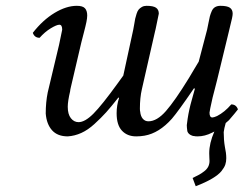

<svg xmlns="http://www.w3.org/2000/svg" viewBox="-20 -459 838 660"><path d="M244.1 -439Q264.6 -439 272.2 -430.4Q279.8 -421.9 279.8 -405.8Q279.8 -397 277.1 -383.5Q274.4 -370.1 267.8 -345Q261.2 -319.8 259.8 -314L223.1 -157.2Q221.2 -149.4 221.2 -146Q212.9 -110.8 212.9 -91.8Q212.9 -66.4 223.6 -52.7Q234.4 -39.1 250 -39.1Q272 -39.1 301 -68.1Q330.1 -97.2 384.8 -172.9Q387.2 -175.8 393.6 -185.1Q399.9 -194.3 403.8 -199.2L438 -356.9Q439.5 -363.3 441.4 -375.7Q443.4 -388.2 444.8 -395Q446.3 -401.9 449.5 -411.6Q452.6 -421.4 456.8 -426.3Q460.9 -431.2 467.8 -435.1Q474.6 -439 483.9 -439Q506.8 -439 516.4 -432.4Q525.9 -425.8 525.9 -412.1Q525.9 -409.7 515.1 -359.9Q514.6 -358.4 514.2 -356Q513.7 -353.5 513.2 -352.1L467.8 -152.8Q460.9 -123 460.9 -85.9Q460.9 -78.1 461.9 -75.2Q463.4 -59.6 470.9 -50.8Q478.5 -42 490.2 -42Q519.5 -42 550.5 -77.4Q581.5 -112.8 628.9 -189.9Q634.8 -199.7 646.2 -219Q657.7 -238.3 663.1 -247.1L691.9 -356.9Q693.8 -364.7 696.5 -379.6Q699.2 -394.5 701.4 -402.8Q703.6 -411.1 707.8 -420.7Q711.9 -430.2 719.5 -434.6Q727.1 -439 737.8 -439Q760.7 -439 770.3 -432.4Q779.8 -425.8 779.8 -412.1Q779.8 -406.7 777.6 -396.2Q775.4 -385.7 771.7 -371.6Q768.1 -357.4 767.1 -352.1L726.1 -183.1Q723.6 -172.9 718.5 -153.3Q713.4 -133.8 710.9 -124Q700.2 -76.7 700.2 -71.8Q700.2 -55.2 710 -55.2Q714.8 -55.2 726.1 -60.1Q752.4 -73.7 774.9 -100.1Q792 -100.1 797.9 -83Q789.1 -71.3 767.1 -45.9Q765.1 -44.4 761.5 -41Q757.8 -37.6 755.9 -36.1Q750.5 -17.6 749 -4.9Q749 22 752.9 44.9Q757.8 66.9 757.8 85Q757.8 96.7 754.6 106.4Q751.5 116.2 741.5 128.9Q731.4 141.6 709.2 154.8Q687 168 652.8 181.2L642.1 152.8Q656.2 146 664.3 141.6Q672.4 137.2 681.9 129.9Q691.4 122.6 695.8 113.8Q700.2 105 700.2 94.2Q700.2 92.3 699.7 83.5Q699.2 74.7 699.2 67.9Q699.2 33.2 716.8 -6.8Q712.9 -4.4 709 -2.9Q684.1 9.8 659.2 9.8Q650.9 9.8 647.9 8.8Q643.1 8.8 639.2 6.8Q627.4 2.4 624 -7.8Q622.1 -21.5 622.1 -28.8Q623 -33.2 625 -50.8Q629.9 -83 639.2 -115.2L649.9 -153.8L647 -155.8Q592.3 -75.7 570.8 -50.8Q526.9 -1.5 477.1 7.3Q463.4 9.8 448.2 9.8Q417.5 9.8 399.2 -9.8Q380.9 -29.3 380.9 -69.8Q380.9 -96.7 389.2 -122.1L387.2 -124Q362.3 -92.3 345 -73Q327.6 -53.7 304.9 -33Q282.2 -12.2 259.5 -2Q236.8 8.3 212.9 9.8Q177.7 9.8 158.9 -11.2Q140.1 -32.2 137.2 -68.8Q137.2 -107.4 144 -141.1L183.1 -305.2Q193.8 -354.5 193.8 -356.9Q193.8 -374 184.1 -374Q174.8 -374 154.3 -361.6Q133.8 -349.1 116.2 -329.1Q98.6 -329.1 92.8 -346.2Q127 -390.1 167.5 -414.6Q208 -439 244.1 -439Z"/></svg>

Font: Common Serif
Style: Italic
Weight: 400
Italic angle: -12°
Designer: Philipp H. Poll, Khaled Hosny
Foundry: Stefan Peev, Context Ltd.
Version: Version 1.026